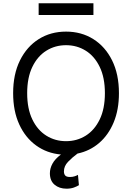

<svg xmlns="http://www.w3.org/2000/svg" viewBox="-20 -929 801 1165"><path d="M701.7 -363.6Q701.7 -263.5 669.9 -186.8Q638.1 -110.1 581.5 -61.4Q524.9 -12.8 450.3 2.8Q418.3 26.3 393.1 52.6Q367.9 78.8 367.9 110.8Q367.9 126.8 375.7 135.8Q383.5 144.9 404.8 144.9Q420.8 144.9 433.2 140.6Q445.7 136.4 453.1 132.1L458.8 194.6Q447.1 202.1 428.1 209Q409.1 215.9 383.5 215.9Q339.8 215.9 311.3 191.9Q282.7 168 282.7 122.2Q282.7 93 298.3 64.1Q313.9 35.2 349.8 8.5Q264.9 1.1 199.4 -46.2Q133.9 -93.4 96.8 -174.2Q59.7 -255 59.7 -363.6Q59.7 -478.7 101.2 -562.5Q142.8 -646.3 215.2 -691.8Q287.6 -737.2 380.7 -737.2Q473.7 -737.2 546.2 -691.8Q618.6 -646.3 660.2 -562.5Q701.7 -478.7 701.7 -363.6ZM616.5 -363.6Q616.5 -458.1 585 -523.1Q553.6 -588.1 500.2 -621.4Q446.7 -654.8 380.7 -654.8Q314.6 -654.8 261.2 -621.4Q207.7 -588.1 176.3 -523.1Q144.9 -458.1 144.9 -363.6Q144.9 -269.2 176.3 -204.2Q207.7 -139.2 261.2 -105.8Q314.6 -72.4 380.7 -72.4Q446.7 -72.4 500.2 -105.8Q553.6 -139.2 585 -204.2Q616.5 -269.2 616.5 -363.6ZM546.9 -909.1V-838.1H214.5V-909.1Z"/></svg>

Font: Inter Alia
Style: Regular
Weight: 400
Designer: Rasmus Andersson (Latin, Greek, Cyrillic etc.) and Evan from Shavian.info (Shavian, old style figures)
Foundry: Shavian.info
Version: Version 0.001;git-37ab20767